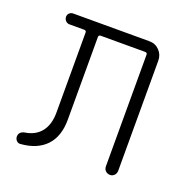

<svg xmlns="http://www.w3.org/2000/svg" viewBox="-101 -615 701 717"><g transform="rotate(20 250.0 -257.0)"><path d="M52.7 5.9Q43.9 6.8 37.6 0Q31.2 -6.8 31.2 -15.6Q31.2 -35.2 53.7 -40Q94.7 -45.9 117.2 -74.2Q139.6 -102.5 139.6 -150.4V-468.8Q139.6 -476.6 130.9 -476.6H72.3Q63.5 -476.6 57.1 -483.4Q50.8 -490.2 50.8 -499Q50.8 -507.8 57.1 -513.7Q63.5 -519.5 72.3 -519.5H375Q398.4 -519.5 414.6 -502.9Q430.7 -486.3 430.7 -462.9V-25.4Q430.7 -14.6 423.8 -7.3Q417 0 407.2 0Q396.5 0 389.2 -6.8Q381.8 -13.7 381.8 -25.4V-468.8Q381.8 -476.6 373 -476.6H197.3Q188.5 -476.6 188.5 -468.8V-139.6Q188.5 -73.2 153.3 -36.1Q118.2 1 52.7 5.9Z"/></g></svg>

Font: Rounded-X Mgen+ 2m light
Style: Regular
Weight: 200
Designer: [Source Han Sans]
Ryoko NISHIZUKA  (kana & ideographs); Paul D. Hunt (Latin, Greek & Cyrillic); Wenlong ZHANG  (bopomofo
Version: Version 1.059.20150602